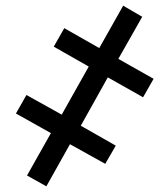

<svg xmlns="http://www.w3.org/2000/svg" viewBox="-20 -652 591 675"><path d="M143 3 226 -145 350 -76 387 -140 264 -210 359 -380 483 -310 520 -375 396 -445 480 -593 413 -632 329 -483 206 -553 169 -488 292 -418 197 -249 73 -318 36 -253 159 -184 75 -35Z"/></svg>

Font: Noto Sans SemiCondensed SemiBold
Style: Italic
Weight: 600
Width: 4
Italic angle: -12°
Designer: Monotype Design Team
Foundry: Monotype Imaging Inc.
Version: Version 2.013